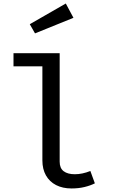

<svg xmlns="http://www.w3.org/2000/svg" viewBox="-20 -1061 655 1094"><path d="M320 -139.5Q320 -102.6 342.8 -85.4Q365.6 -68.2 406.2 -68.2Q448.7 -68.2 494.9 -86.7L520.5 -16.4Q495.4 -3.6 461.5 4.6Q427.7 12.8 387.7 12.8Q336.9 12.8 299.5 -6.4Q262.1 -25.6 241.8 -61.5Q221.5 -97.4 221.5 -146.7V-683.1H56.9V-757.9H320ZM149.7 -923.1 354.9 -1041 398.5 -959.5 179.5 -870.8Z"/></svg>

Font: Fira Code Fixed Retina
Style: Regular
Weight: 450
Monospace: yes
Designer: Carrois Corporate, Edenspiekermann AG, Nikita Prokopov
Foundry: Carrois Corporate, Edenspiekermann AG, Nikita Prokopov
Version: Version 5.002